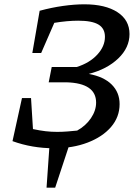

<svg xmlns="http://www.w3.org/2000/svg" viewBox="-20 -679 643 891"><path d="M38 -24 82 -224H124L133 -80Q166 -73 192 -70Q218 -67 246 -67Q269 -67 294 -69Q319 -71 338 -73Q378 -95 402 -130.5Q426 -166 426 -203Q426 -293 289 -297H206L220 -368H336Q396 -387 431.5 -425.5Q467 -464 467 -508Q467 -547 437 -565Q407 -583 343 -583Q293 -583 232 -573L171 -433H130L164 -629Q219 -644 272.5 -651.5Q326 -659 371 -659Q469 -659 525 -622.5Q581 -586 581 -521Q581 -458 529 -408Q477 -358 392 -336Q462 -323 498.5 -286.5Q535 -250 535 -196Q535 -136 495.5 -90Q456 -44 387 -17.5Q318 9 231 9Q129 9 38 -24ZM196 192 211 -23H307L236 192Z"/></svg>

Font: Piazzolla SC Medium
Style: Italic
Weight: 500
Italic angle: -11.3°
Designer: Juan Pablo del Peral
Foundry: Huerta Tipografica
Version: Version 1.330